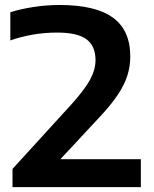

<svg xmlns="http://www.w3.org/2000/svg" viewBox="-20 -770 632 790"><path d="M31.5 0V-75L271.5 -338Q328.5 -401 350.8 -442.5Q373 -484 373 -522.5Q373 -580.5 336 -608.2Q299 -636 215 -636Q162 -636 112 -627Q62 -618 22.5 -603.5V-719.5Q60 -732 115.2 -740.8Q170.5 -749.5 224.5 -749.5Q373 -749.5 444.5 -697.5Q516 -645.5 516 -538Q516 -497 504 -459Q492 -421 464.5 -379.8Q437 -338.5 390.5 -289L228.5 -115H559.5V0Z"/></svg>

Font: Encode Sans Expanded Expanded SemiBold
Style: Regular
Weight: 600
Width: 7
Designer: Multiple Designers
Foundry: Impallari Type
Version: Version 3.000; ttfautohint (v1.8.3) -l 8 -r 50 -G 200 -x 14 